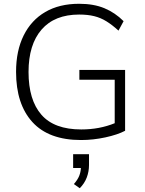

<svg xmlns="http://www.w3.org/2000/svg" viewBox="-20 -733 767 1016"><path d="M65 0ZM409 8Q238 8 151.5 -87Q65 -182 65 -353Q65 -464 105 -545Q145 -626 219.5 -669.5Q294 -713 399 -713Q476 -713 532.5 -689.5Q589 -666 634 -621L607 -571Q574 -601 543.5 -620Q513 -639 478.5 -647.5Q444 -656 399 -656Q269 -656 200 -576.5Q131 -497 131 -352Q131 -204 199 -126Q267 -48 410 -48Q506 -48 587 -81V-311H400V-363H642V-41Q602 -20 537.5 -6Q473 8 409 8ZM402 263 371 241Q391 218 399 198Q407 178 408 156H367V83H451V140Q451 175 439 206.5Q427 238 402 263Z"/></svg>

Font: Winston Light
Style: Regular
Weight: 300
Designer: Original fonts by Vernon Adams / Changes by Cristiano Sobral
Foundry: Original fonts by Vernon Adams / Changes by Cristiano Sobral
Version: Version 2.503;July 17, 2020;FontCreator 13.0.0.2655 64-bit